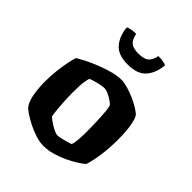

<svg xmlns="http://www.w3.org/2000/svg" viewBox="-200 -826 941 941"><g transform="rotate(45 270.5 -355.0)"><path d="M260 0Q234 0 204.5 -9.5Q175 -19 147.5 -33Q120 -47 100 -60.5Q80 -74 73 -83Q57 -104 50 -144Q43 -184 43 -229Q43 -267 47 -303Q51 -339 57 -369Q63 -399 69 -417Q83 -426 110 -440Q137 -454 171 -467.5Q205 -481 239.5 -490.5Q274 -500 303 -500Q322 -500 347.5 -492.5Q373 -485 399 -473.5Q425 -462 446 -449Q467 -436 476 -425Q484 -410 489 -386.5Q494 -363 496 -335.5Q498 -308 498 -281Q498 -224 490.5 -170.5Q483 -117 472 -86Q460 -75 437 -60.5Q414 -46 384.5 -32Q355 -18 323 -9Q291 0 260 0ZM273 -85Q281 -85 296.5 -88.5Q312 -92 328 -96.5Q344 -101 352 -104Q358 -117 360 -145.5Q362 -174 362 -205Q362 -237 360.5 -273Q359 -309 356.5 -337Q354 -365 350 -371Q346 -377 332.5 -386.5Q319 -396 302 -404Q285 -412 271 -412Q261 -412 244.5 -408.5Q228 -405 212.5 -400.5Q197 -396 188 -392Q185 -385 182 -368.5Q179 -352 178 -332Q177 -312 177 -291Q177 -257 179 -222.5Q181 -188 184 -162.5Q187 -137 189 -131Q192 -128 202 -120.5Q212 -113 225 -105Q238 -97 251 -91Q264 -85 273 -85ZM271 -574Q204 -574 174 -609Q144 -644 139 -700Q145 -704 160 -707Q175 -710 194 -710Q201 -675 218 -662Q235 -649 270 -649Q306 -649 323.5 -662Q341 -675 348 -710Q371 -710 384 -707Q397 -704 403 -701Q398 -643 367.5 -608.5Q337 -574 271 -574Z"/></g></svg>

Font: Texturina 12pt
Style: Bold
Weight: 700
Designer: Guillermo Torres Carreño
Foundry: Omnibus-Type
Version: Version 1.002